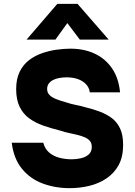

<svg xmlns="http://www.w3.org/2000/svg" viewBox="-20 -970 702 998"><path d="M342 8Q266 8 201 -16.5Q136 -41 93.5 -93.5Q51 -146 41 -228H205Q213 -197 234.5 -178Q256 -159 287 -150.5Q318 -142 353 -142Q377 -142 401 -147.5Q425 -153 441 -167Q457 -181 457 -206Q457 -225 448 -236.5Q439 -248 422.5 -255.5Q406 -263 382 -269Q367 -273 351 -276Q335 -279 320 -283Q305 -287 290 -292Q245 -303 204 -317.5Q163 -332 131.5 -355Q100 -378 82 -415Q64 -452 64 -507Q64 -560 82.5 -597.5Q101 -635 132.5 -658.5Q164 -682 201.5 -694.5Q239 -707 276.5 -712Q314 -717 346 -717Q417 -717 472.5 -691Q528 -665 562.5 -614.5Q597 -564 604 -490H447Q443 -516 426.5 -533Q410 -550 384.5 -559Q359 -568 326 -568Q306 -568 287.5 -564.5Q269 -561 255.5 -554Q242 -547 233.5 -535.5Q225 -524 225 -507Q225 -489 237 -476.5Q249 -464 271.5 -455Q294 -446 327 -437Q350 -429 374.5 -424.5Q399 -420 422 -413Q464 -403 499.5 -389.5Q535 -376 562 -355.5Q589 -335 604.5 -301.5Q620 -268 620 -217Q620 -155 597 -112.5Q574 -70 534 -43Q494 -16 444.5 -4Q395 8 342 8ZM118 -764 278 -950H383L545 -764H395L330 -850L268 -764Z"/></svg>

Font: Onest ExtraBold
Style: Regular
Weight: 800
Designer: Dmitri Voloshin, Andrey Kudryavtsev
Foundry: Dmitri Voloshin, Andrey Kudryavtsev
Version: Version 1.000;gftools[0.9.33]